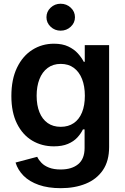

<svg xmlns="http://www.w3.org/2000/svg" viewBox="-20 -778 660 1013"><path d="M300.8 214.8Q233.9 214.8 184.6 197.5Q135.3 180.2 104.7 149.7Q74.2 119.1 62 79.6L176.3 49.3Q184.1 65.9 199 81.3Q213.9 96.7 238.8 106.4Q263.7 116.2 300.3 116.2Q358.4 116.2 392.3 88.4Q426.3 60.5 426.3 2.9V-95.2H417.5Q406.7 -72.8 387.7 -52.2Q368.7 -31.7 338.4 -18.8Q308.1 -5.9 264.2 -5.9Q200.7 -5.9 149.9 -36.1Q99.1 -66.4 69.6 -125.7Q40 -185.1 40 -271.5Q40 -359.4 69.8 -421.1Q99.6 -482.9 150.6 -515.1Q201.7 -547.4 264.6 -547.4Q309.6 -547.4 340.3 -532.7Q371.1 -518.1 390.9 -496.1Q410.6 -474.1 421.9 -452.1H427.2V-540H555.7V-2.4Q555.7 71.8 522.7 119.9Q489.7 168 432.1 191.4Q374.5 214.8 300.8 214.8ZM300.3 -108.9Q340.8 -108.9 369.4 -128.7Q397.9 -148.4 412.8 -185.1Q427.7 -221.7 427.7 -272.9Q427.7 -323.2 412.8 -361.1Q397.9 -398.9 369.6 -419.9Q341.3 -440.9 300.3 -440.9Q259.8 -440.9 231.2 -419.4Q202.6 -397.9 188 -360.1Q173.3 -322.3 173.3 -272.9Q173.3 -222.7 188.2 -185.8Q203.1 -148.9 231.4 -128.9Q259.8 -108.9 300.3 -108.9ZM299.8 -616.2Q269 -616.2 247.1 -637Q225.1 -657.7 225.1 -687Q225.1 -716.8 247.1 -737.5Q269 -758.3 299.8 -758.3Q331.1 -758.3 353.3 -737.5Q375.5 -716.8 375.5 -687Q375.5 -657.7 353.3 -637Q331.1 -616.2 299.8 -616.2Z"/></svg>

Font: V-Inter
Style: SemiBold-600
Weight: 600
Designer: Rasmus Andersson
Foundry: rsms
Version: Version 4.000;git-4146feb